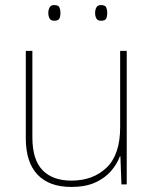

<svg xmlns="http://www.w3.org/2000/svg" viewBox="-20 -729 613 759"><path d="M481 -528V0H460L456 -111H454Q443 -81 419 -53Q395 -25 356.5 -7.5Q318 10 262 10Q174 10 128 -39Q82 -88 82 -182V-528H108V-186Q108 -98 148 -56.5Q188 -15 262 -15Q348 -15 401.5 -66.5Q455 -118 455 -226V-528ZM171 -678Q171 -690 176 -699.5Q181 -709 194 -709Q211 -709 215 -699.5Q219 -690 219 -678Q219 -665 215 -656Q211 -647 194 -647Q181 -647 176 -656Q171 -665 171 -678ZM356 -678Q356 -690 361 -699.5Q366 -709 379 -709Q396 -709 400 -699.5Q404 -690 404 -678Q404 -665 400 -656Q396 -647 379 -647Q366 -647 361 -656Q356 -665 356 -678Z"/></svg>

Font: Noto Sans Thin
Style: Regular
Weight: 100
Designer: Monotype Design Team
Foundry: Monotype Imaging Inc.
Version: Version 2.007